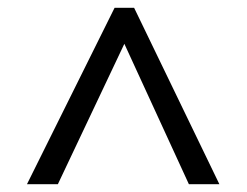

<svg xmlns="http://www.w3.org/2000/svg" viewBox="-20 -739 632 491"><path d="M273 -719H323L541 -268H463L298 -627L128 -268H49Z"/></svg>

Font: ltelugu05
Style: Book
Weight: 400
Designer: Jelle Bosma - Monotype Design Team
Foundry: Monotype Imaging Inc.
Version: Version 2.003